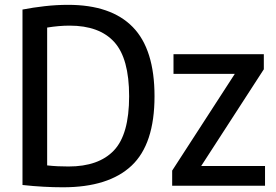

<svg xmlns="http://www.w3.org/2000/svg" viewBox="-20 -768 1140 794"><path d="M240.5 6.5Q201 6.5 159.8 4.2Q118.5 2 73 -3V-728.5Q116.5 -737 165 -742.5Q213.5 -748 261.5 -748Q439.5 -748 529.2 -656Q619 -564 619 -370Q619 -172 524 -82.8Q429 6.5 240.5 6.5ZM263.5 -79.5Q388 -79.5 451 -145.8Q514 -212 514 -370Q514 -526.5 452.5 -594.2Q391 -662 268 -662Q224 -662 175 -654V-84Q198 -81.5 219.2 -80.5Q240.5 -79.5 263.5 -79.5ZM692 0V-62.5L951 -462.5H697.5V-544H1071V-481.5L812 -81.5H1076V0Z"/></svg>

Font: Encode Sans SemiCondensed SemiCondensed Medium
Style: Regular
Weight: 500
Width: 4
Designer: Multiple Designers
Foundry: Impallari Type
Version: Version 3.000; ttfautohint (v1.8.3) -l 8 -r 50 -G 200 -x 14 